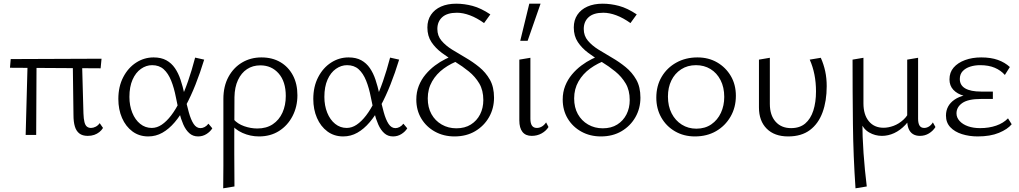

<svg xmlns="http://www.w3.org/2000/svg" viewBox="-20 -731 5519 1040"><path d="M119 0 130 -408H178L176 0ZM34 -364 38 -411 530 -413 525 -361ZM378 -108 374 -408H424L432 -117Q433 -87 437.5 -69.5Q442 -52 451 -45Q460 -38 473 -38Q485 -38 498 -44.5Q511 -51 520 -64L538 -38Q530 -25 518 -15.5Q506 -6 490.5 -0.5Q475 5 455 5Q427 5 410 -8Q393 -21 385.5 -46Q378 -71 378 -108Z M783 8Q734 8 697.5 -19Q661 -46 641 -92Q621 -138 621 -195Q621 -262 647.5 -313Q674 -364 717.5 -392Q761 -420 812 -420Q853 -420 881 -404.5Q909 -389 927.5 -362Q946 -335 958 -299Q970 -263 979 -222Q991 -165 1002.5 -123.5Q1014 -82 1029 -59.5Q1044 -37 1066 -37Q1077 -37 1088.5 -43Q1100 -49 1109 -61L1130 -36Q1119 -18 1098.5 -5Q1078 8 1053 8Q1025 8 1005.5 -9.5Q986 -27 973 -56.5Q960 -86 950.5 -124Q941 -162 933 -203Q923 -255 907 -294.5Q891 -334 866.5 -356Q842 -378 804 -378Q772 -378 743.5 -358Q715 -338 698 -299.5Q681 -261 681 -206Q681 -159 696.5 -120.5Q712 -82 739.5 -60Q767 -38 802 -38Q830 -38 856 -55.5Q882 -73 907 -105.5Q932 -138 955 -185Q978 -232 998.5 -291Q1019 -350 1037 -419L1086 -408Q1064 -336 1039 -273Q1014 -210 986 -158Q958 -106 926.5 -69Q895 -32 859.5 -12Q824 8 783 8Z M1189 289Q1190 228 1190 166.5Q1190 105 1190 44Q1190 -17 1190 -76.5Q1190 -136 1190 -195Q1190 -264 1217.5 -314.5Q1245 -365 1291.5 -392.5Q1338 -420 1396 -420Q1455 -420 1498.5 -394.5Q1542 -369 1566.5 -323Q1591 -277 1591 -215Q1591 -153 1564.5 -102Q1538 -51 1491.5 -21.5Q1445 8 1383 8Q1336 8 1293.5 -11Q1251 -30 1228 -64L1245 -85Q1267 -60 1302.5 -47.5Q1338 -35 1374 -35Q1423 -35 1457.5 -58Q1492 -81 1510 -121Q1528 -161 1528 -211Q1528 -289 1489.5 -333Q1451 -377 1390 -377Q1349 -377 1318 -356.5Q1287 -336 1269 -297.5Q1251 -259 1250 -205Q1250 -144 1249.5 -91Q1249 -38 1249 9.5Q1249 57 1249 101.5Q1249 146 1249.5 189.5Q1250 233 1250 279Z M1839 8Q1790 8 1753.5 -19Q1717 -46 1697 -92Q1677 -138 1677 -195Q1677 -262 1703.5 -313Q1730 -364 1773.5 -392Q1817 -420 1868 -420Q1909 -420 1937 -404.5Q1965 -389 1983.5 -362Q2002 -335 2014 -299Q2026 -263 2035 -222Q2047 -165 2058.5 -123.5Q2070 -82 2085 -59.5Q2100 -37 2122 -37Q2133 -37 2144.5 -43Q2156 -49 2165 -61L2186 -36Q2175 -18 2154.5 -5Q2134 8 2109 8Q2081 8 2061.5 -9.5Q2042 -27 2029 -56.5Q2016 -86 2006.5 -124Q1997 -162 1989 -203Q1979 -255 1963 -294.5Q1947 -334 1922.5 -356Q1898 -378 1860 -378Q1828 -378 1799.5 -358Q1771 -338 1754 -299.5Q1737 -261 1737 -206Q1737 -159 1752.5 -120.5Q1768 -82 1795.5 -60Q1823 -38 1858 -38Q1886 -38 1912 -55.5Q1938 -73 1963 -105.5Q1988 -138 2011 -185Q2034 -232 2054.5 -291Q2075 -350 2093 -419L2142 -408Q2120 -336 2095 -273Q2070 -210 2042 -158Q2014 -106 1982.5 -69Q1951 -32 1915.5 -12Q1880 8 1839 8Z M2442 8Q2383 8 2336 -18Q2289 -44 2262 -89Q2235 -134 2235 -192Q2235 -232 2248.5 -266Q2262 -300 2285 -327.5Q2308 -355 2336 -376Q2364 -397 2393.5 -411.5Q2423 -426 2449 -435L2473 -406Q2424 -389 2384 -360Q2344 -331 2320.5 -290Q2297 -249 2297 -198Q2297 -149 2317 -113Q2337 -77 2372.5 -56.5Q2408 -36 2452 -36Q2498 -36 2530.5 -56.5Q2563 -77 2580.5 -111.5Q2598 -146 2598 -189Q2598 -242 2576 -279Q2554 -316 2519.5 -344Q2485 -372 2446.5 -395.5Q2408 -419 2373.5 -444.5Q2339 -470 2317 -503Q2295 -536 2295 -582Q2295 -622 2314.5 -651Q2334 -680 2369 -695.5Q2404 -711 2451 -711Q2495 -711 2540 -699Q2585 -687 2636 -653L2602 -606Q2563 -634 2525.5 -648Q2488 -662 2455 -662Q2402 -662 2375.5 -638Q2349 -614 2349 -574Q2349 -537 2371.5 -510.5Q2394 -484 2428.5 -462.5Q2463 -441 2502 -418.5Q2541 -396 2576 -367.5Q2611 -339 2633.5 -299.5Q2656 -260 2656 -202Q2656 -144 2629 -96.5Q2602 -49 2554 -20.5Q2506 8 2442 8Z M2860 5Q2827 5 2810 -16.5Q2793 -38 2793 -79V-408L2853 -418V-88Q2853 -63 2861.5 -50.5Q2870 -38 2888 -38Q2902 -38 2915 -45.5Q2928 -53 2938 -68L2951 -43Q2938 -22 2914 -8.5Q2890 5 2860 5ZM2798 -510 2847 -711H2908L2838 -510Z M3235 8Q3176 8 3129 -18Q3082 -44 3055 -89Q3028 -134 3028 -192Q3028 -232 3041.5 -266Q3055 -300 3078 -327.5Q3101 -355 3129 -376Q3157 -397 3186.5 -411.5Q3216 -426 3242 -435L3266 -406Q3217 -389 3177 -360Q3137 -331 3113.5 -290Q3090 -249 3090 -198Q3090 -149 3110 -113Q3130 -77 3165.5 -56.5Q3201 -36 3245 -36Q3291 -36 3323.5 -56.5Q3356 -77 3373.5 -111.5Q3391 -146 3391 -189Q3391 -242 3369 -279Q3347 -316 3312.5 -344Q3278 -372 3239.5 -395.5Q3201 -419 3166.5 -444.5Q3132 -470 3110 -503Q3088 -536 3088 -582Q3088 -622 3107.5 -651Q3127 -680 3162 -695.5Q3197 -711 3244 -711Q3288 -711 3333 -699Q3378 -687 3429 -653L3395 -606Q3356 -634 3318.5 -648Q3281 -662 3248 -662Q3195 -662 3168.5 -638Q3142 -614 3142 -574Q3142 -537 3164.5 -510.5Q3187 -484 3221.5 -462.5Q3256 -441 3295 -418.5Q3334 -396 3369 -367.5Q3404 -339 3426.5 -299.5Q3449 -260 3449 -202Q3449 -144 3422 -96.5Q3395 -49 3347 -20.5Q3299 8 3235 8Z M3744 8Q3684 8 3636.5 -19.5Q3589 -47 3562 -94.5Q3535 -142 3535 -202Q3535 -266 3564 -315Q3593 -364 3643.5 -392Q3694 -420 3758 -420Q3818 -420 3864.5 -393Q3911 -366 3938.5 -319.5Q3966 -273 3966 -212Q3966 -149 3937 -99Q3908 -49 3858.5 -20.5Q3809 8 3744 8ZM3752 -34Q3799 -34 3833 -57.5Q3867 -81 3885 -120Q3903 -159 3903 -206Q3903 -258 3883 -297Q3863 -336 3828.5 -357Q3794 -378 3750 -378Q3704 -378 3669.5 -355.5Q3635 -333 3616.5 -295Q3598 -257 3598 -208Q3598 -156 3618 -117Q3638 -78 3673 -56Q3708 -34 3752 -34Z M4249 8Q4175 8 4133 -34Q4091 -76 4091 -149V-408L4150 -418V-168Q4150 -107 4181 -72Q4212 -37 4265 -37Q4312 -37 4341.5 -62Q4371 -87 4385.5 -132Q4400 -177 4400 -236Q4400 -284 4391.5 -327Q4383 -370 4366 -408L4426 -418Q4442 -382 4450 -344.5Q4458 -307 4458 -264Q4458 -184 4435.5 -122.5Q4413 -61 4367 -26.5Q4321 8 4249 8Z M4614 289Q4602 115 4600 -59.5Q4598 -234 4598 -408L4657 -418V-171Q4657 -110 4686 -74.5Q4715 -39 4766 -39Q4792 -39 4820.5 -49.5Q4849 -60 4874 -83Q4899 -106 4913 -143L4930 -129Q4912 -84 4884 -54.5Q4856 -25 4823.5 -10Q4791 5 4757 5Q4720 5 4688 -13.5Q4656 -32 4641 -71L4651 -79Q4651 7 4657.5 98.5Q4664 190 4675 279ZM4963 5Q4941 5 4925.5 -4.5Q4910 -14 4902 -33Q4894 -52 4894 -79V-408L4953 -418V-88Q4953 -63 4961 -50.5Q4969 -38 4986 -38Q4999 -38 5011.5 -45.5Q5024 -53 5033 -68L5047 -43Q5034 -22 5012 -8.5Q4990 5 4963 5Z M5276 8Q5230 8 5190.5 -4.5Q5151 -17 5127.5 -42Q5104 -67 5104 -105Q5104 -159 5150 -191Q5196 -223 5286 -223V-202Q5238 -202 5201.5 -212Q5165 -222 5144 -244.5Q5123 -267 5123 -301Q5123 -339 5145.5 -365Q5168 -391 5207 -405.5Q5246 -420 5295 -420Q5347 -420 5385 -406.5Q5423 -393 5450 -368L5423 -325Q5401 -350 5368 -364Q5335 -378 5289 -378Q5260 -378 5235 -370Q5210 -362 5194.5 -345.5Q5179 -329 5179 -303Q5179 -269 5208.5 -252Q5238 -235 5294 -235H5358V-195H5294Q5224 -195 5192.5 -173Q5161 -151 5161 -117Q5161 -94 5178 -75.5Q5195 -57 5223.5 -47Q5252 -37 5289 -37Q5337 -37 5376 -50.5Q5415 -64 5440 -90L5460 -58Q5438 -31 5391 -11.5Q5344 8 5276 8Z"/></svg>

Font: Ysabeau Office Light
Style: Regular
Weight: 300
Designer: Christian Thalmann (Catharsis Fonts)
Version: Version 2.001;gftools[0.9.30]; featfreeze: tnum,lnum,ss02